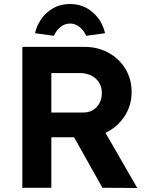

<svg xmlns="http://www.w3.org/2000/svg" viewBox="-20 -933 741 954"><path d="M91 0V-700H401Q466 -700 519 -671Q572 -642 603 -591Q634 -540 634 -476Q634 -408 598 -354Q562 -300 504 -273L662 1L489 0L348 -251H235V0ZM235 -374H395Q435 -374 460.5 -401.5Q486 -429 486 -471Q486 -515 455.5 -542.5Q425 -570 375 -570H235ZM248 -755 154 -768Q168 -830 215 -871.5Q262 -913 328 -913Q394 -913 441 -871.5Q488 -830 502 -768L408 -755Q398 -780 376.5 -798Q355 -816 328 -816Q301 -816 279.5 -798Q258 -780 248 -755Z"/></svg>

Font: Readex Pro SemiBold
Style: Regular
Weight: 600
Designer: Bonnie Shaver-Troup, Thomas Jockin
Foundry: Lexend
Version: Version 1.204; ttfautohint (v1.8.4.7-5d5b)